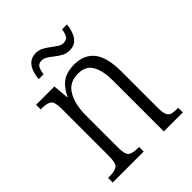

<svg xmlns="http://www.w3.org/2000/svg" viewBox="-203 -830 943 943"><g transform="rotate(-45 268.5 -358.5)"><path d="M26 0V-32H36Q74 -32 89.5 -44Q105 -56 105 -105V-433Q105 -481 89.5 -492.5Q74 -504 38 -504H30V-536H157L164 -455H167Q190 -503 221.5 -523.5Q253 -544 301 -544Q371 -544 406.5 -498.5Q442 -453 442 -355V-105Q442 -72 448 -56.5Q454 -41 468 -36.5Q482 -32 507 -32H513V0H381V-355Q381 -421 359 -460Q337 -499 283 -499Q222 -499 194 -450.5Q166 -402 166 -326V-102Q166 -54 181.5 -43Q197 -32 234 -32H241V0ZM336 -608Q314 -608 296 -617.5Q278 -627 262.5 -639.5Q247 -652 232.5 -661.5Q218 -671 203 -671Q180 -671 172 -654Q164 -637 162 -616H128Q130 -640 138 -663.5Q146 -687 163 -702Q180 -717 209 -717Q230 -717 247.5 -707.5Q265 -698 280.5 -686Q296 -674 310.5 -664.5Q325 -655 340 -655Q363 -655 371.5 -671.5Q380 -688 382 -708H416Q414 -684 405.5 -660.5Q397 -637 380.5 -622.5Q364 -608 336 -608Z"/></g></svg>

Font: Noto Serif Bengali Condensed Light
Style: Regular
Weight: 300
Width: 3
Designer: Juan Bruce, Universal Thirst, Indian Type Foundry and the Monotype Design Team.
Foundry: Monotype Imaging Inc.
Version: Version 2.003; ttfautohint (v1.8.4.7-5d5b)